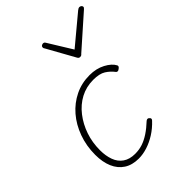

<svg xmlns="http://www.w3.org/2000/svg" viewBox="-240 -958 1100 1100"><g transform="rotate(-45 310.0 -408.5)"><path d="M230 19Q177 19 141 -4.5Q105 -28 86.5 -71Q68 -114 68 -173Q68 -245 91 -308.5Q114 -372 154.5 -419Q195 -466 249.5 -492.5Q304 -519 368 -519Q422 -519 463.5 -497Q505 -475 520 -446Q522 -442 521 -437.5Q520 -433 511 -426Q502 -419 495.5 -420.5Q489 -422 487 -426Q468 -451 441 -468Q414 -485 364 -485Q307 -485 260 -460Q213 -435 178.5 -390.5Q144 -346 125 -290.5Q106 -235 106 -172Q106 -127 119 -91Q132 -55 161 -35Q190 -15 234 -15Q267 -15 295.5 -24.5Q324 -34 353.5 -53.5Q383 -73 415 -103Q422 -108 427.5 -107Q433 -106 436 -102Q441 -99 442 -93Q443 -87 437 -81Q406 -48 371 -26Q336 -4 300 7.5Q264 19 230 19ZM602 -836Q609 -836 614.5 -831.5Q620 -827 620 -821Q620 -817 618 -814.5Q616 -812 612 -808L421 -639Q416 -633 412 -631.5Q408 -630 404 -630Q400 -630 396.5 -631.5Q393 -633 389 -639L295 -808Q293 -810 291.5 -813.5Q290 -817 290 -820Q290 -828 296 -832Q302 -836 307 -836Q312 -836 315 -834.5Q318 -833 321 -829L411 -683L585 -828Q592 -833 595 -834.5Q598 -836 602 -836Z"/></g></svg>

Font: Playwrite MX Thin
Style: Regular
Weight: 250
Designer: Veronika Burian, José Scaglione
Foundry: TypeTogether
Version: Version 1.002